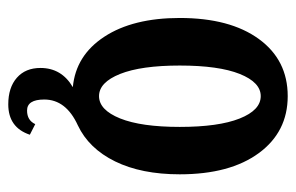

<svg xmlns="http://www.w3.org/2000/svg" viewBox="-147 -402 723 469"><g transform="rotate(90 214.5 -167.5)"><path d="M286.1 3.9Q223.1 32.7 223.1 85.9Q223.1 127.9 250 127.9Q273.9 127.9 283.2 107.9L309.1 121.1Q291.5 173.8 234.9 173.8Q193.8 173.8 169.9 152.8Q146 131.8 146 95.2Q146 43.5 192.9 16.1Q115.2 8.8 69.6 -61Q23.9 -130.9 23.9 -245.1Q23.9 -367.7 75.2 -438.2Q126.5 -508.8 214.8 -508.8Q302.2 -508.8 354 -438.2Q405.8 -367.7 405.8 -245.1Q405.8 -151.4 374.3 -87.2Q342.8 -22.9 286.1 3.9ZM290 -245.1Q290 -339.8 269.5 -391.4Q249 -442.9 214.8 -442.9Q181.2 -442.9 160.6 -391.6Q140.1 -340.3 140.1 -245.1Q140.1 -150.9 160.6 -99.4Q181.2 -47.9 214.8 -47.9Q248.5 -47.9 269.3 -99.4Q290 -150.9 290 -245.1Z"/></g></svg>

Font: Margherita Bold
Style: Regular
Weight: 700
Designer: James Puckett
Foundry: Dunwich Type Founders
Version: Version 1.008;hotconv 1.0.109;makeotfexe 2.5.65596